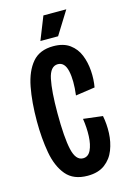

<svg xmlns="http://www.w3.org/2000/svg" viewBox="-107 -723 522 786"><g transform="rotate(-15 153.5 -329.5)"><path d="M165 11Q105 11 74 -26Q43 -63 32 -124.5Q21 -186 21 -258Q21 -339 33 -402Q45 -465 76 -501.5Q107 -538 165 -538Q208 -538 234.5 -518.5Q261 -499 273.5 -468Q286 -437 288.5 -400.5Q291 -364 285 -331L203 -319Q211 -382 202 -422Q193 -462 164 -462Q132 -462 121.5 -411.5Q111 -361 111 -269Q111 -165 122.5 -114Q134 -63 165 -63Q187 -63 198 -86Q209 -109 210.5 -144.5Q212 -180 206 -219L288 -209Q295 -174 293.5 -136Q292 -98 279 -64.5Q266 -31 238 -10Q210 11 165 11ZM195 -572H120L159 -670H256Z"/></g></svg>

Font: Bricolage Grotesque 48pt Condensed
Style: Regular
Weight: 400
Width: 3
Designer: Mathieu Triay
Foundry: Atelier Triay
Version: Version 1.000; ttfautohint (v1.8.4.7-5d5b);gftools[0.9.32]